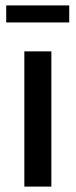

<svg xmlns="http://www.w3.org/2000/svg" viewBox="-20 -690 280 710"><path d="M70 0V-500H170V0ZM3 -607V-670H236V-607Z"/></svg>

Font: Cuprum Medium
Style: Regular
Weight: 500
Designer: Jovanny Lemonad
Foundry: Jovanny Lemonad
Version: Version 3.000